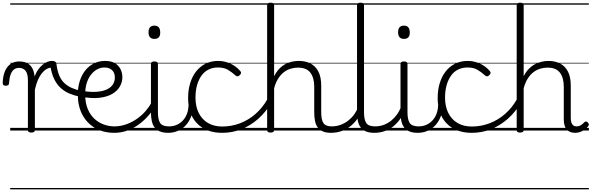

<svg xmlns="http://www.w3.org/2000/svg" viewBox="-76 -973 4409 1431"><path d="M157 15Q144 15 138 10.5Q132 6 132 -4V-374Q132 -424 114.5 -445.5Q97 -467 66 -467Q44 -467 28.5 -455.5Q13 -444 3.5 -418.5Q-6 -393 -9 -352Q-9 -343 -15 -338.5Q-21 -334 -33 -334Q-43 -334 -49.5 -338.5Q-56 -343 -56 -355Q-54 -408 -38.5 -443.5Q-23 -479 4 -497Q31 -515 67 -515Q90 -515 109.5 -509.5Q129 -504 143.5 -491.5Q158 -479 167.5 -459.5Q177 -440 181 -412L182 -403Q194 -435 210 -456.5Q226 -478 243.5 -492Q261 -506 278 -512.5Q295 -519 309 -519Q319 -519 324.5 -511.5Q330 -504 330 -494Q330 -484 324.5 -476.5Q319 -469 309 -469Q291 -469 272.5 -459Q254 -449 237 -428.5Q220 -408 206.5 -377Q193 -346 184 -304V-4Q184 6 177.5 10.5Q171 15 157 15ZM0 428H404V438H0ZM0 -20H404V0H0ZM0 -505H404V-500H0ZM0 -948H404V-938H0Z M523 -252Q484 -259 447 -273.5Q410 -288 380 -314Q350 -340 329 -381.5Q308 -423 299 -484L309 -519Q327 -519 335.5 -513Q344 -507 345 -494Q351 -445 365.5 -410.5Q380 -376 403.5 -354Q427 -332 458 -318Q489 -304 529 -296Q541 -294 545.5 -286.5Q550 -279 549 -270.5Q548 -262 541 -256Q534 -250 523 -252ZM404 428H429V438H404ZM404 -20H429V0H404ZM404 -505H429V-500H404ZM404 -948H429V-938H404Z M534 -296Q600 -285 647 -289Q694 -293 723.5 -308Q753 -323 766.5 -345.5Q780 -368 780 -395Q780 -431 759 -450.5Q738 -470 702 -470Q676 -470 651 -457.5Q626 -445 605 -420Q584 -395 571.5 -357.5Q559 -320 559 -270Q559 -205 578.5 -159.5Q598 -114 630 -85.5Q662 -57 700.5 -44Q739 -31 776 -31Q788 -31 793.5 -23.5Q799 -16 799 -7Q799 2 793.5 9.5Q788 17 776 17Q695 17 633.5 -18.5Q572 -54 538 -118Q504 -182 504 -268Q504 -323 518.5 -369Q533 -415 560 -448.5Q587 -482 624.5 -500.5Q662 -519 708 -519Q752 -519 780.5 -502Q809 -485 822.5 -457Q836 -429 836 -398Q836 -362 818 -329.5Q800 -297 763 -274.5Q726 -252 668 -244.5Q610 -237 531 -252ZM429 428H917V438H429ZM429 -20H917V0H429ZM429 -505H917V-500H429ZM429 -948H917V-938H429Z M775 17Q766 17 761 10Q756 3 756 -6.5Q756 -16 761 -23.5Q766 -31 775 -31Q823 -31 866.5 -47Q910 -63 945.5 -88Q981 -113 1008 -144Q1035 -175 1050 -204Q1055 -213 1064 -211.5Q1073 -210 1079 -202.5Q1085 -195 1081 -186Q1066 -154 1037 -119Q1008 -84 968.5 -53Q929 -22 880 -2.5Q831 17 775 17ZM917 428V438ZM917 -20V0ZM917 -505V-500ZM917 -948V-938Z M1179 17Q1141 17 1115.5 6.5Q1090 -4 1075.5 -24Q1061 -44 1055 -72.5Q1049 -101 1049 -137V-496Q1049 -506 1055 -510.5Q1061 -515 1074 -515Q1088 -515 1094.5 -510.5Q1101 -506 1101 -496V-137Q1101 -82 1117.5 -56.5Q1134 -31 1185 -31Q1194 -31 1198.5 -23.5Q1203 -16 1202.5 -7Q1202 2 1196.5 9.5Q1191 17 1179 17ZM1075 -683Q1053 -683 1042 -695.5Q1031 -708 1031 -732Q1031 -757 1042 -769.5Q1053 -782 1075 -782Q1096 -782 1107 -769.5Q1118 -757 1118 -732Q1119 -707 1107.5 -695Q1096 -683 1075 -683ZM917 428H1242V438H917ZM917 -20H1242V0H917ZM917 -505H1242V-500H917ZM917 -948H1242V-938H917Z M1177 17Q1166 17 1160.5 9.5Q1155 2 1155.5 -7Q1156 -16 1163 -23.5Q1170 -31 1183 -31Q1216 -31 1242.5 -43Q1269 -55 1288 -76Q1307 -97 1317.5 -125Q1328 -153 1329 -186Q1330 -198 1339 -201.5Q1348 -205 1356.5 -201.5Q1365 -198 1364 -186Q1363 -142 1348.5 -104.5Q1334 -67 1309.5 -40Q1285 -13 1251 2Q1217 17 1177 17ZM1242 428V438ZM1242 -20V0ZM1242 -505V-500ZM1242 -948V-938Z M1580 17Q1462 17 1394 -52Q1326 -121 1326 -243Q1326 -303 1341.5 -353.5Q1357 -404 1386 -441Q1415 -478 1456.5 -498.5Q1498 -519 1551 -519Q1597 -519 1641 -499Q1685 -479 1716 -442Q1721 -435 1720.5 -428.5Q1720 -422 1711 -413Q1702 -404 1694 -404Q1686 -404 1680 -410Q1650 -437 1621.5 -453.5Q1593 -470 1548 -470Q1510 -470 1479 -455Q1448 -440 1426.5 -410.5Q1405 -381 1393 -339.5Q1381 -298 1381 -245Q1381 -179 1405.5 -130.5Q1430 -82 1474.5 -56Q1519 -30 1581 -30Q1591 -30 1597 -23Q1603 -16 1603 -6.5Q1603 3 1597.5 10Q1592 17 1580 17ZM1242 428H1777V438H1242ZM1242 -20H1777V0H1242ZM1242 -505H1777V-500H1242ZM1242 -948H1777V-938H1242Z M1579 17Q1570 17 1565.5 10Q1561 3 1561 -6.5Q1561 -16 1566 -23Q1571 -30 1580 -30Q1649 -30 1712.5 -54Q1776 -78 1828 -123.5Q1880 -169 1916 -232Q1920 -240 1930 -238Q1940 -236 1946.5 -227.5Q1953 -219 1947 -208Q1905 -137 1847.5 -86.5Q1790 -36 1722.5 -9.5Q1655 17 1579 17ZM1777 428V438ZM1777 -20V0ZM1777 -505V-500ZM1777 -948V-938Z M2391 17Q2355 17 2330.5 6.5Q2306 -4 2291.5 -24Q2277 -44 2271.5 -72.5Q2266 -101 2266 -137V-326Q2266 -393 2237.5 -431Q2209 -469 2145 -469Q2117 -469 2090.5 -461Q2064 -453 2040.5 -435.5Q2017 -418 1998 -388.5Q1979 -359 1967 -315V-4Q1967 6 1960.5 10.5Q1954 15 1940 15Q1927 15 1921 10.5Q1915 6 1915 -4V-934Q1915 -944 1921 -948.5Q1927 -953 1940 -953Q1954 -953 1960.5 -948.5Q1967 -944 1967 -934V-404Q1983 -437 2004.5 -459.5Q2026 -482 2050.5 -495Q2075 -508 2101 -513.5Q2127 -519 2152 -519Q2200 -519 2237.5 -500Q2275 -481 2296.5 -440.5Q2318 -400 2318 -334V-137Q2318 -82 2334 -56.5Q2350 -31 2397 -31Q2408 -31 2413.5 -23.5Q2419 -16 2418.5 -7Q2418 2 2411 9.5Q2404 17 2391 17ZM1777 428H2453V438H1777ZM1777 -20H2453V0H1777ZM1777 -505H2453V-500H1777ZM1777 -948H2453V-938H1777Z M2388 17Q2377 17 2371.5 9.5Q2366 2 2366.5 -7Q2367 -16 2374 -23.5Q2381 -31 2394 -31Q2432 -31 2463.5 -43Q2495 -55 2520 -74.5Q2545 -94 2563.5 -119.5Q2582 -145 2592 -172Q2596 -182 2604.5 -182Q2613 -182 2619.5 -175.5Q2626 -169 2623 -159Q2612 -125 2591.5 -93.5Q2571 -62 2541.5 -37Q2512 -12 2473.5 2.5Q2435 17 2388 17ZM2453 428V438ZM2453 -20V0ZM2453 -505V-500ZM2453 -948V-938Z M2715 17Q2677 17 2651.5 6.5Q2626 -4 2611.5 -24Q2597 -44 2591 -72.5Q2585 -101 2585 -137V-934Q2585 -944 2591 -948.5Q2597 -953 2610 -953Q2624 -953 2630.5 -948.5Q2637 -944 2637 -934V-137Q2637 -82 2653.5 -56.5Q2670 -31 2721 -31Q2730 -31 2734.5 -23.5Q2739 -16 2738.5 -7Q2738 2 2732.5 9.5Q2727 17 2715 17ZM2453 428H2777V438H2453ZM2453 -20H2777V0H2453ZM2453 -505H2777V-500H2453ZM2453 -948H2777V-938H2453Z M2712 17Q2701 17 2695.5 9.5Q2690 2 2690.5 -7Q2691 -16 2698 -23.5Q2705 -31 2718 -31Q2755 -31 2786 -43Q2817 -55 2841 -75Q2865 -95 2883 -120Q2901 -145 2911 -172Q2915 -183 2924 -182.5Q2933 -182 2939 -174.5Q2945 -167 2942 -157Q2931 -124 2911 -93Q2891 -62 2862.5 -37Q2834 -12 2796 2.5Q2758 17 2712 17ZM2777 428V438ZM2777 -20V0ZM2777 -505V-500ZM2777 -948V-938Z M3039 17Q3001 17 2975.5 6.5Q2950 -4 2935.5 -24Q2921 -44 2915 -72.5Q2909 -101 2909 -137V-496Q2909 -506 2915 -510.5Q2921 -515 2934 -515Q2948 -515 2954.5 -510.5Q2961 -506 2961 -496V-137Q2961 -82 2977.5 -56.5Q2994 -31 3045 -31Q3054 -31 3058.5 -23.5Q3063 -16 3062.5 -7Q3062 2 3056.5 9.5Q3051 17 3039 17ZM2935 -683Q2913 -683 2902 -695.5Q2891 -708 2891 -732Q2891 -757 2902 -769.5Q2913 -782 2935 -782Q2956 -782 2967 -769.5Q2978 -757 2978 -732Q2979 -707 2967.5 -695Q2956 -683 2935 -683ZM2777 428H3102V438H2777ZM2777 -20H3102V0H2777ZM2777 -505H3102V-500H2777ZM2777 -948H3102V-938H2777Z M3037 17Q3026 17 3020.5 9.5Q3015 2 3015.5 -7Q3016 -16 3023 -23.5Q3030 -31 3043 -31Q3076 -31 3102.5 -43Q3129 -55 3148 -76Q3167 -97 3177.5 -125Q3188 -153 3189 -186Q3190 -198 3199 -201.5Q3208 -205 3216.5 -201.5Q3225 -198 3224 -186Q3223 -142 3208.5 -104.5Q3194 -67 3169.5 -40Q3145 -13 3111 2Q3077 17 3037 17ZM3102 428V438ZM3102 -20V0ZM3102 -505V-500ZM3102 -948V-938Z M3440 17Q3322 17 3254 -52Q3186 -121 3186 -243Q3186 -303 3201.5 -353.5Q3217 -404 3246 -441Q3275 -478 3316.5 -498.5Q3358 -519 3411 -519Q3457 -519 3501 -499Q3545 -479 3576 -442Q3581 -435 3580.5 -428.5Q3580 -422 3571 -413Q3562 -404 3554 -404Q3546 -404 3540 -410Q3510 -437 3481.5 -453.5Q3453 -470 3408 -470Q3370 -470 3339 -455Q3308 -440 3286.5 -410.5Q3265 -381 3253 -339.5Q3241 -298 3241 -245Q3241 -179 3265.5 -130.5Q3290 -82 3334.5 -56Q3379 -30 3441 -30Q3451 -30 3457 -23Q3463 -16 3463 -6.5Q3463 3 3457.5 10Q3452 17 3440 17ZM3102 428H3637V438H3102ZM3102 -20H3637V0H3102ZM3102 -505H3637V-500H3102ZM3102 -948H3637V-938H3102Z M3439 17Q3430 17 3425.5 10Q3421 3 3421 -6.5Q3421 -16 3426 -23Q3431 -30 3440 -30Q3509 -30 3572.5 -54Q3636 -78 3688 -123.5Q3740 -169 3776 -232Q3780 -240 3790 -238Q3800 -236 3806.5 -227.5Q3813 -219 3807 -208Q3765 -137 3707.5 -86.5Q3650 -36 3582.5 -9.5Q3515 17 3439 17ZM3637 428V438ZM3637 -20V0ZM3637 -505V-500ZM3637 -948V-938Z M4210 17Q4190 17 4174 10.5Q4158 4 4147.5 -8Q4137 -20 4131.5 -38.5Q4126 -57 4126 -82V-326Q4126 -393 4097.5 -431Q4069 -469 4005 -469Q3977 -469 3950.5 -461Q3924 -453 3900.5 -435.5Q3877 -418 3858 -388.5Q3839 -359 3827 -315V-4Q3827 6 3820.5 10.5Q3814 15 3800 15Q3787 15 3781 10.5Q3775 6 3775 -4V-934Q3775 -944 3781 -948.5Q3787 -953 3800 -953Q3814 -953 3820.5 -948.5Q3827 -944 3827 -934V-405Q3844 -438 3865 -459.5Q3886 -481 3910.5 -494Q3935 -507 3961 -513Q3987 -519 4012 -519Q4060 -519 4097.5 -500Q4135 -481 4156.5 -440.5Q4178 -400 4178 -334V-94Q4178 -74 4182.5 -60Q4187 -46 4196.5 -38.5Q4206 -31 4220 -31Q4231 -31 4240.5 -34Q4250 -37 4260 -44.5Q4270 -52 4279 -62Q4286 -68 4292.5 -67.5Q4299 -67 4305 -60Q4311 -54 4312.5 -47.5Q4314 -41 4309 -34Q4298 -19 4281.5 -7Q4265 5 4247 11Q4229 17 4210 17ZM3637 428H4313V438H3637ZM3637 -20H4313V0H3637ZM3637 -505H4313V-500H3637ZM3637 -948H4313V-938H3637Z"/></svg>

Font: Playwrite US Modern Guides
Style: Regular
Weight: 400
Designer: Veronika Burian, José Scaglione
Foundry: TypeTogether
Version: Version 1.003